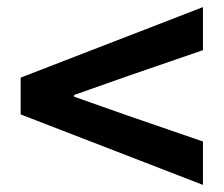

<svg xmlns="http://www.w3.org/2000/svg" viewBox="-20 -646 629 540"><path d="M550.8 -126 38.1 -324.2V-427.7L550.8 -626V-504.9L340.8 -432.6L188.5 -378.9V-374L340.8 -320.3L550.8 -248Z"/></svg>

Font: Gen Shin Gothic Bold
Style: Bold
Weight: 700
Designer: [Source Han Sans]
Ryoko NISHIZUKA  (kana & ideographs); Paul D. Hunt (Latin, Greek & Cyrillic); Wenlong ZHANG  (bopomofo
Version: Version 1.002.20150607